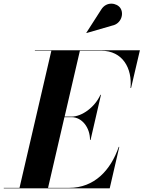

<svg xmlns="http://www.w3.org/2000/svg" viewBox="-68 -1023 780 1043"><path d="M541.5 -884C589.5 -893.5 607 -947 586 -979C567.5 -1007 510.5 -1018 481.5 -970.5L401 -845L402 -843.5ZM320.5 -386.5C377.5 -386.5 421 -330 421 -263H424L480.5 -508H477.5C447.5 -441 377.5 -389.5 320.5 -389.5H283L366 -747.5H481.5C598.5 -747.5 651 -652 641 -545H644L692 -750H121.5V-747.5H211L38 -2.5H-47.5V0H528L580 -225H577C533 -98 444.5 -2.5 307.5 -2.5H193L282 -386.5Z"/></svg>

Font: Bodoni* 72pt
Style: Bold Italic
Weight: 700
Italic angle: -13°
Version: Version 2.3